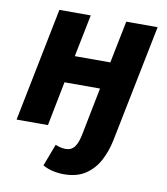

<svg xmlns="http://www.w3.org/2000/svg" viewBox="-79 -562 716 825"><g transform="rotate(10 279.0 -150.0)"><path d="M254.8 196.1Q230.2 196.1 206.8 190.9Q183.3 185.8 162.2 173.9L198.6 77.7Q209.6 82.1 220.4 84.9Q231.1 87.7 243.3 87.7Q268.7 87.7 282.6 68.9Q296.5 50.1 303.9 10.1L344.2 -193.5H189.2L151.1 0H14.3L113.6 -496.1H250.4L213.3 -311.8H368.3L405.4 -496.1H542.2L439.3 16Q428.9 66 407 106.7Q385 147.4 347.8 171.8Q310.6 196.1 254.8 196.1Z"/></g></svg>

Font: Source Sans 3
Style: Italic
Weight: 200
Italic angle: -11°
Designer: Paul D. Hunt
Foundry: Adobe
Version: Version 3.046;hotconv 1.0.118;makeotfexe 2.5.65603